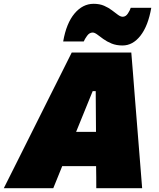

<svg xmlns="http://www.w3.org/2000/svg" viewBox="-61 -989 834 1009"><path d="M-41 0Q-11.5 -58.5 20.2 -122Q52 -185.5 81 -243.5L203 -487.5Q234.5 -550.5 261.5 -604Q288.5 -657.5 316 -713H629Q633.5 -657 637.8 -604.8Q642 -552.5 647 -487L667 -238Q671.5 -182 676.5 -119.2Q681.5 -56.5 686 0H445Q445 -28 444.8 -57.5Q444.5 -87 444 -116H266Q254 -86.5 242.2 -57.2Q230.5 -28 219 0ZM426 -510 339 -296H443.5L442 -510ZM583 -750Q550.5 -750 525.5 -760.2Q500.5 -770.5 482 -784Q463.5 -797.5 449.8 -807.8Q436 -818 426 -818Q409 -818 396.8 -801Q384.5 -784 379 -771H271Q287.5 -866.5 330.5 -917.8Q373.5 -969 431 -969Q462.5 -969 486 -958.8Q509.5 -948.5 527.2 -935Q545 -921.5 558.8 -911.2Q572.5 -901 584 -901Q600 -901 611.2 -918.2Q622.5 -935.5 626 -948H734Q717.5 -853 677.2 -801.5Q637 -750 583 -750Z"/></svg>

Font: Commissioner Black
Style: Italic
Weight: 900
Italic angle: -12°
Designer: Kostas Bartsokas
Foundry: Kostas Bartsokas
Version: Version 1.000; ttfautohint (v1.8.3)